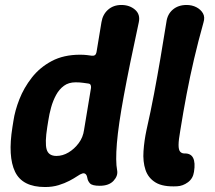

<svg xmlns="http://www.w3.org/2000/svg" viewBox="-20 -736 866 772"><path d="M161 16Q70 16 40.5 -45.5Q11 -107 30 -225L34 -250Q40 -291 58 -337Q76 -383 108 -424Q140 -465 188 -490.5Q236 -516 302 -516Q318 -516 330 -514.5Q342 -513 349 -512Q365 -510 368 -526L388 -647Q393 -678 414.5 -697Q436 -716 468 -716Q501 -716 523 -697Q545 -678 538 -646Q500 -471 478 -352Q456 -233 450 -160Q444 -87 451 -51Q455 -29 436.5 -9Q418 11 381 11Q351 11 342 1.5Q333 -8 331 -21Q329 -33 323 -37Q317 -41 310 -38Q303 -36 290.5 -27.5Q278 -19 259 -9Q240 1 215.5 8.5Q191 16 161 16ZM207 -109Q232 -109 255.5 -123Q279 -137 296.5 -160.5Q314 -184 318 -214L346 -383Q347 -399 336 -400Q328 -401 314.5 -403Q301 -405 284 -405Q256 -405 237 -391Q218 -377 205.5 -354Q193 -331 185.5 -304Q178 -277 174 -250L170 -225Q160 -162 167.5 -135.5Q175 -109 207 -109Z M692 13Q636 16 606 -2Q576 -20 565 -53Q554 -86 557 -128.5Q560 -171 569 -213Q586 -288 599.5 -359.5Q613 -431 625 -501.5Q637 -572 649 -647Q653 -679 675 -697.5Q697 -716 730 -716Q752 -716 769.5 -707Q787 -698 796 -682.5Q805 -667 798 -645Q777 -570 760.5 -499.5Q744 -429 730.5 -358Q717 -287 705 -212Q698 -173 698 -153Q698 -133 704.5 -126Q711 -119 721 -119Q747 -120 756.5 -101Q766 -82 760 -45Q756 -18 735.5 -3Q715 12 692 13Z"/></svg>

Font: Winky Sans SemiBold
Style: Italic
Weight: 600
Italic angle: -8.97852°
Designer: Simon Atzbach
Foundry: typofactur
Version: Version 1.205